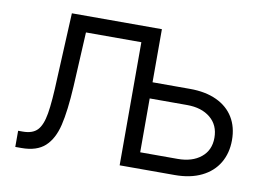

<svg xmlns="http://www.w3.org/2000/svg" viewBox="-63 -625 1000 720"><g transform="rotate(10 437.5 -265.0)"><path d="M34.2 -61.5H51.8Q88.9 -61.5 107.2 -80.6Q125.5 -99.6 133.3 -145.3Q141.1 -190.9 144.5 -284.2L156.2 -530.3H499V-328.1H641.6Q701.2 -328.1 743.4 -308.3Q785.6 -288.6 807.9 -252.2Q830.1 -215.8 830.1 -166Q830.1 -116.7 807.9 -79.1Q785.6 -41.5 743.2 -20.8Q700.7 0 641.6 0H431.6V-468.8H220.7L210 -261.7Q204.6 -167 191.4 -112.1Q178.2 -57.1 147 -28.6Q115.7 0 57.6 0H34.2ZM641.6 -61.5Q696.8 -61.5 730.2 -88.6Q763.7 -115.7 763.7 -163.1Q763.7 -211.4 730.2 -239Q696.8 -266.6 641.6 -266.6H499V-61.5Z"/></g></svg>

Font: Pretendard Std Light
Style: Regular
Weight: 300
Designer: Base glyphs from Inter by Rasmus Andersson; Hangeul glyphs from Noto Sans CJK(Source Han Sans) by Jang Soo-young and Kan
Foundry: Kil Hyung-jin
Version: Version 1.309